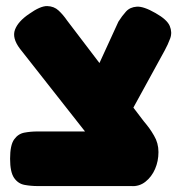

<svg xmlns="http://www.w3.org/2000/svg" viewBox="-20 -618 610 647"><path d="M422 9 320 -107 47 -454Q20 -490 30.5 -518Q41 -546 78 -571Q116 -598 139 -597.5Q162 -597 177.5 -582.5Q193 -568 206 -549L464 -210Q475 -197 483 -186Q491 -175 499 -161Q514 -136 514 -105.5Q514 -75 502.5 -48.5Q491 -22 470 -5.5Q449 11 422 9ZM107 9Q84 9 62.5 5Q41 1 27.5 -18.5Q14 -38 14 -83Q14 -129 27.5 -148Q41 -167 62 -171Q83 -175 106 -175H425L436 9ZM386 -176 264 -294 379 -545Q391 -564 404.5 -579Q418 -594 441 -595.5Q464 -597 504 -574Q543 -552 552 -530.5Q561 -509 553.5 -488.5Q546 -468 535 -448Z"/></svg>

Font: Fredoka
Style: Bold
Weight: 700
Designer: Ben Nathan
Foundry: Milena B. Brandão, Ben Nathan
Version: Version 2.001